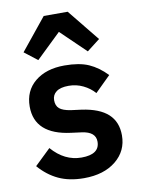

<svg xmlns="http://www.w3.org/2000/svg" viewBox="-88 -844 675 917"><g transform="rotate(-10 249.0 -386.0)"><path d="M127 -581.1 64 -629.9 189 -784.2H305.2L430.2 -629.9L367.2 -581.1L247.1 -696.8ZM245.1 12.2Q173.8 12.2 121.8 -12.2Q69.8 -36.6 28.8 -84L106 -158.2Q168 -86.9 250 -86.9Q337.9 -86.9 337.9 -148.9Q337.9 -195.8 272.9 -205.1L221.2 -211.9Q47.9 -233.9 47.9 -369.1Q47.9 -445.3 101.8 -489.7Q155.8 -534.2 245.1 -534.2Q316.9 -534.2 362.3 -514.2Q407.7 -494.1 448.2 -452.1L373 -377.9Q350.1 -403.8 317.6 -419.4Q285.2 -435.1 248 -435.1Q208 -435.1 188 -419.9Q168 -404.8 168 -378.9Q168 -352.1 184.1 -338.4Q200.2 -324.7 237.8 -318.8L290 -312Q375 -299.8 416.5 -261.7Q458 -223.6 458 -158.2Q458 -82.5 399.7 -35.2Q341.3 12.2 245.1 12.2Z"/></g></svg>

Font: Anuphan SemiBold
Style: Bold
Weight: 600
Designer: Mike Abbink, Paul van der Laan, Pieter van Rosmalen, Mint Tantisuwanna
Foundry: Bold Monday; Cadson Demak
Version: Version 3.002;hotconv 1.0.109;makeotfexe 2.5.65596